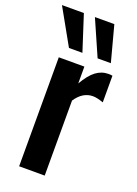

<svg xmlns="http://www.w3.org/2000/svg" viewBox="-175 -892 684 957"><g transform="rotate(20 167.0 -414.0)"><path d="M86.9 -639.2 -19 -828.1H97.2L158.2 -639.2ZM238.8 -639.2 155.8 -828.1H258.8L309.1 -639.2ZM55.2 0V-578.1H190.9V-488.8Q220.2 -539.6 250.2 -562.3Q280.3 -585 316.9 -585Q330.1 -585 337.9 -583V-441.9Q304.2 -454.1 282.2 -454.1Q228 -454.1 190.9 -397.9V0Z"/></g></svg>

Font: Oswald Medium
Style: Regular
Weight: 500
Designer: Vernon Adams
Foundry: Vernon Adams
Version: Version 4.103